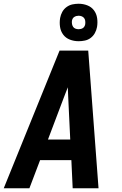

<svg xmlns="http://www.w3.org/2000/svg" viewBox="-29 -1005 649 1025"><path d="M-9 0 289 -735H442L497 0H359L352 -150H185L128 0ZM227 -260H346L335 -490Q335 -502 334 -514.5Q333 -527 333 -539Q328 -527 323.5 -514.5Q319 -502 314 -490ZM391 -785Q366 -785 344 -793.5Q322 -802 308.5 -820Q295 -838 291.5 -861.5Q288 -885 292 -909Q295 -926 303.5 -941.5Q312 -957 326.5 -967.5Q341 -978 357.5 -981.5Q374 -985 391 -985Q415 -985 437 -976.5Q459 -968 472.5 -950Q486 -932 489.5 -908.5Q493 -885 489 -861Q486 -844 477.5 -828.5Q469 -813 455 -802.5Q441 -792 424 -788.5Q407 -785 391 -785ZM391 -849Q396 -849 402.5 -850.5Q409 -852 414 -855.5Q419 -859 422 -864.5Q425 -870 426 -876Q427 -885 426 -893.5Q425 -902 420 -908.5Q415 -915 407 -918Q399 -921 391 -921Q385 -921 379 -919.5Q373 -918 367.5 -914.5Q362 -911 359 -905.5Q356 -900 355 -894Q354 -885 355.5 -876.5Q357 -868 361.5 -861.5Q366 -855 374 -852Q382 -849 391 -849Z"/></svg>

Font: Iosevka SS04 XBd Ex Obl
Style: Regular
Weight: 800
Width: 7
Italic angle: -9°
Monospace: yes
Designer: Belleve Invis
Foundry: Belleve Invis
Version: Version 19.0.0; ttfautohint (v1.8.4)